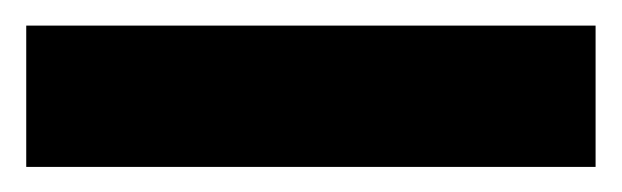

<svg xmlns="http://www.w3.org/2000/svg" viewBox="-20 -20 486 150"><path d="M445.3 0H0.5V110.4H445.3Z"/></svg>

Font: Roboto
Style: Bold
Weight: 700
Designer: Google
Version: Version 2.137; 2017